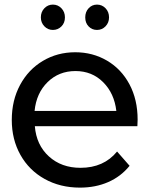

<svg xmlns="http://www.w3.org/2000/svg" viewBox="-20 -826 662 851"><path d="M161.1 -748.9Q161.1 -773.3 176.7 -789.4Q192.2 -805.6 214.4 -805.6Q236.7 -805.6 252.2 -789.4Q267.8 -773.3 267.8 -748.9Q267.8 -724.4 252.2 -708.9Q236.7 -693.3 214.4 -693.3Q192.2 -693.3 176.7 -709.4Q161.1 -725.6 161.1 -748.9ZM357.8 -748.9Q357.8 -773.3 372.8 -789.4Q387.8 -805.6 410 -805.6Q432.2 -805.6 447.8 -789.4Q463.3 -773.3 463.3 -748.9Q463.3 -725.6 447.8 -709.4Q432.2 -693.3 410 -693.3Q387.8 -693.3 372.8 -708.9Q357.8 -724.4 357.8 -748.9ZM588.9 -266.7H134.4Q141.1 -183.3 196.7 -132.8Q252.2 -82.2 336.7 -82.2Q440 -82.2 498.9 -154.4L554.4 -91.1Q515.6 -43.3 459.4 -18.9Q403.3 5.6 334.4 5.6Q246.7 5.6 177.8 -32.8Q108.9 -71.1 70.6 -139.4Q32.2 -207.8 32.2 -294.4Q32.2 -381.1 68.9 -449.4Q105.6 -517.8 170 -556.1Q234.4 -594.4 313.3 -594.4Q391.1 -594.4 454.4 -557.2Q517.8 -520 553.9 -452.2Q590 -384.4 590 -295.6ZM133.3 -334.4H495.6Q486.7 -412.2 437.2 -461.7Q387.8 -511.1 314.4 -511.1Q241.1 -511.1 191.1 -462.2Q141.1 -413.3 133.3 -334.4Z"/></svg>

Font: Paperlogy 5 Medium
Style: Regular
Weight: 500
Designer: redesigned by Lee Juim, glyphs from Gmarket Sans & Montserrat
Foundry: PT&
Version: Version 1.001